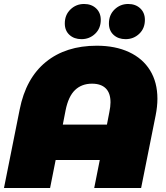

<svg xmlns="http://www.w3.org/2000/svg" viewBox="-24 -946 836 966"><path d="M768 -449Q768 -410 759 -365L686 0H450L478 -141H256L228 0H-4L75 -395Q106 -552 206.5 -634Q307 -716 463 -716Q556 -716 625 -684Q694 -652 731 -592Q768 -532 768 -449ZM514 -319 526 -381Q532 -410 532 -431Q532 -478 508 -501.5Q484 -525 439 -525Q387 -525 353.5 -493Q320 -461 306 -391L292 -319ZM302 -828Q302 -871 330.5 -898.5Q359 -926 399 -926Q436 -926 459.5 -904Q483 -882 483 -846Q483 -803 454.5 -776Q426 -749 386 -749Q349 -749 325.5 -770.5Q302 -792 302 -828ZM524 -828Q524 -871 552.5 -898.5Q581 -926 621 -926Q658 -926 681.5 -904Q705 -882 705 -846Q705 -803 676.5 -776Q648 -749 608 -749Q571 -749 547.5 -770.5Q524 -792 524 -828Z"/></svg>

Font: Montserrat Alternates Black
Style: Italic
Weight: 900
Italic angle: -11.3°
Designer: Julieta Ulanovsky
Foundry: Julieta Ulanovsky
Version: Version 7.200